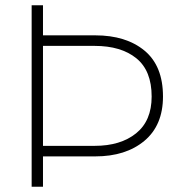

<svg xmlns="http://www.w3.org/2000/svg" viewBox="-20 -708 680 728"><path d="M100 -688H143V-574H341Q458 -574 528 -516Q598 -458 598 -342Q598 -233 527.5 -174Q457 -115 341 -115H143V0H100ZM339 -534H143V-155H339Q437 -155 496 -202.5Q555 -250 555 -342Q555 -440 497 -487Q439 -534 339 -534Z"/></svg>

Font: Roundo Light
Style: Regular
Weight: 300
Designer: Namrata Goyal (Gurmukhi), Shiva Nallaperumal (Latin)
Foundry: Indian Type Foundry
Version: Version 1.000;PS 1.0;hotconv 1.0.88;makeotf.lib2.5.647800